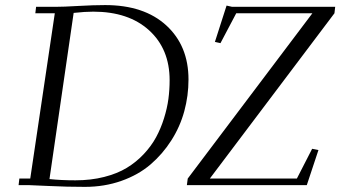

<svg xmlns="http://www.w3.org/2000/svg" viewBox="-20 -729 1340 756"><path d="M53.2 0 56.2 -25.9H99.1L195.8 -676.8H119.1L122.1 -702.1H196.8Q229.5 -702.1 289.1 -705.6Q348.6 -709 394 -709Q547.4 -709 634.8 -628.9Q722.2 -548.8 722.2 -416Q722.2 -352.1 705.6 -291Q689 -230 654.5 -176Q620.1 -122.1 572.5 -81.3Q524.9 -40.5 458 -16.8Q391.1 6.8 314 6.8Q243.2 6.8 174.3 3.4Q105.5 0 95.2 0ZM174.8 -23.9Q220.7 -19 276.9 -19Q337.9 -19 389.9 -32.2Q441.9 -45.4 479.2 -68.1Q516.6 -90.8 546.1 -122.3Q575.7 -153.8 594.5 -188.5Q613.3 -223.1 625.7 -262.9Q638.2 -302.7 643.1 -339.4Q647.9 -376 647.9 -413.1Q647.9 -536.1 567.1 -609.6Q486.3 -683.1 347.2 -683.1Q314.9 -683.1 270 -678.2ZM715.8 0 719.2 -25.9 1210 -676.8H910.2L848.1 -559.1L826.2 -564L872.1 -707L894 -702.1H1299.8L1296.9 -676.8L806.2 -25.9H1148.9L1209 -143.1L1233.9 -138.2L1188 0Z"/></svg>

Font: Dehuti Alt
Style: Italic
Weight: 400
Version: Version 1.2